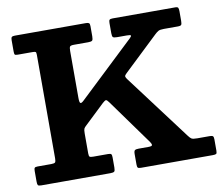

<svg xmlns="http://www.w3.org/2000/svg" viewBox="-81 -848 1094 947"><g transform="rotate(-10 466.0 -375.0)"><path d="M31.5 -23V-75.5Q31.5 -87.5 34.8 -91.2Q38 -95 50 -95H118Q134 -95 137.8 -99.8Q141.5 -104.5 141.5 -120V-638Q141.5 -650.5 137.8 -652.8Q134 -655 121.5 -655H49.5Q36.5 -655 34 -658.5Q31.5 -662 31.5 -675V-731Q31.5 -743 35.8 -746.5Q40 -750 51.5 -750H406.5Q417.5 -750 422 -746.8Q426.5 -743.5 426.5 -731.5V-680.5Q426.5 -664 422 -659.5Q417.5 -655 402 -655H330.5Q314 -655 310.2 -650Q306.5 -645 306.5 -628.5V-393.5Q306.5 -369.5 311.8 -366.8Q317 -364 329 -375.5L607 -638.5Q616 -647 615 -651Q614 -655 596 -655H547Q530.5 -655 526 -659Q521.5 -663 521.5 -679V-730.5Q521.5 -742.5 525.2 -746.2Q529 -750 541 -750H854.5Q866 -750 868.8 -744.8Q871.5 -739.5 871.5 -727.5V-680.5Q871.5 -665 868.2 -660Q865 -655 850 -655H780.5Q760.5 -655 752.5 -650.2Q744.5 -645.5 735 -636.5L566.5 -476.5Q555 -466 552.5 -460.8Q550 -455.5 559.5 -442.5L805.5 -115Q814 -103.5 821 -99.2Q828 -95 849.5 -95H911.5Q923 -95 927.2 -91.5Q931.5 -88 931.5 -75.5V-18.5Q931.5 -5.5 927.2 -2.8Q923 0 910 0H550.5Q538 0 534.8 -4Q531.5 -8 531.5 -20V-72.5Q531.5 -87 536.5 -91Q541.5 -95 555.5 -95H604.5Q623.5 -95 623.5 -101.5Q623.5 -108 616.5 -118L452.5 -345.5Q443 -359 437.8 -358.5Q432.5 -358 421 -347.5L321.5 -253Q312.5 -245 309.5 -239Q306.5 -233 306.5 -215V-115Q306.5 -101.5 310.5 -98.2Q314.5 -95 328.5 -95H402.5Q415 -95 418.2 -91Q421.5 -87 421.5 -74.5V-24Q421.5 -8 416.8 -4Q412 0 397 0H51.5Q37.5 0 34.5 -4.5Q31.5 -9 31.5 -23Z"/></g></svg>

Font: Besley*
Style: Bold
Weight: 700
Designer: Owen Earl
Foundry: indestructible type*
Version: Version 2.000; ttfautohint (v1.8.3)